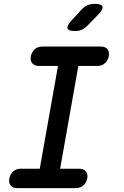

<svg xmlns="http://www.w3.org/2000/svg" viewBox="-20 -970 640 990"><path d="M290 -100H388Q411 -100 422.5 -86.5Q434 -73 430 -50Q425 -27 409.5 -13.5Q394 0 370 0H70Q46 0 35 -13.5Q24 -27 28 -50Q33 -73 48.5 -86.5Q64 -100 87 -100H185L279 -630H181Q158 -630 146.5 -643.5Q135 -657 139 -680Q144 -703 159.5 -716.5Q175 -730 199 -730H499Q523 -730 534 -716.5Q545 -703 541 -680Q536 -657 520.5 -643.5Q505 -630 482 -630H384ZM368 -810Q332 -810 328 -823.5Q324 -837 350 -866L401 -921Q416 -937 432 -943.5Q448 -950 468 -950Q504 -950 508.5 -936Q513 -922 485 -893L430 -837Q416 -823 401 -816.5Q386 -810 368 -810Z"/></svg>

Font: Maple Mono NL Medium
Style: Italic
Weight: 500
Italic angle: -10°
Monospace: yes
Designer: subframe7536
Version: Version 7.000